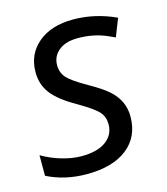

<svg xmlns="http://www.w3.org/2000/svg" viewBox="-89 -615 606 696"><g transform="rotate(-15 214.0 -267.5)"><path d="M247.1 -475.1Q202.1 -475.1 176 -454.1Q149.9 -433.1 149.9 -398.9Q149.9 -372.1 167 -352.1Q184.1 -333 237.8 -302.5Q291.5 -272 313.5 -251.5Q358.9 -210.4 358.9 -151.9Q358.9 -75.7 304.7 -33Q250.5 9.8 152.8 9.8Q70.3 9.8 3.9 -23.9V-101.1Q37.6 -81.1 77.1 -69.6Q116.7 -58.1 150.9 -58.1Q210.9 -58.1 242.9 -81.8Q274.9 -105.5 274.9 -145Q274.9 -172.4 258.1 -191.7Q241.2 -210.9 184.1 -244.1Q120.1 -280.3 94 -314.5Q67.9 -348.6 67.9 -395Q67.9 -462.4 116.9 -503.7Q166 -544.9 248 -544.9Q330.1 -544.9 408.2 -508.8L381.8 -441.9L354.5 -454.1Q306.2 -475.1 247.1 -475.1Z"/></g></svg>

Font: Open Sans Hebrew
Style: Italic
Weight: 400
Italic angle: -12°
Foundry: Ascender Corporation, Yanek Iontef
Version: Version 2.001;PS 002.001;hotconv 1.0.70;makeotf.lib2.5.58329